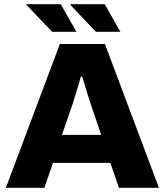

<svg xmlns="http://www.w3.org/2000/svg" viewBox="-20 -897 787 917"><path d="M438 -745H555L480 -877H317L316 -874ZM229 -745H345L270 -877H108L106 -874ZM8 0H192L233 -119H507L548 0H739L481 -687H266ZM276 -253 326 -398C337 -434 356 -493 366 -531H373C384 -492 404 -427 414 -398L463 -253Z"/></svg>

Font: Archivo ExtraBold
Style: Regular
Weight: 800
Designer: Hector Gatti
Foundry: Omnibus-Type
Version: Version 2.001